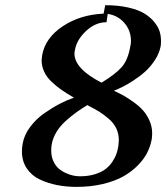

<svg xmlns="http://www.w3.org/2000/svg" viewBox="-20 -711 643 743"><path d="M483.9 -529.8Q486.8 -541.5 486.8 -551.8Q486.8 -592.8 461.4 -622.1Q436 -651.4 397 -657.2L392.1 -625Q349.1 -625 312.7 -590.8Q276.4 -556.6 270 -517.1Q268.1 -509.3 268.1 -503.9Q268.1 -444.8 373 -391.1Q428.2 -424.8 451.7 -452.1Q475.1 -479.5 483.9 -529.8ZM180.2 -152.8Q178.2 -144 178.2 -127.9Q178.2 -105.5 186.5 -87.4Q194.8 -69.3 207 -58.8Q219.2 -48.3 234.9 -41.3Q250.5 -34.2 263.9 -31.5Q277.3 -28.8 289.1 -28.8Q321.3 -28.8 346.7 -36.6Q372.1 -44.4 387.7 -56.2Q403.3 -67.9 414.3 -84.2Q425.3 -100.6 430.4 -115.2Q435.5 -129.9 438 -146Q439.9 -161.6 439.9 -168Q439.9 -192.9 430.2 -213.6Q420.4 -234.4 400.9 -251.2Q381.3 -268.1 363.5 -279.1Q345.7 -290 317.9 -304.2Q293 -289.1 274.4 -275.6Q255.9 -262.2 234.1 -242.7Q212.4 -223.1 198.5 -200.2Q184.6 -177.2 180.2 -152.8ZM143.1 -497.1Q154.8 -564 222.4 -609.1Q290 -654.3 380.9 -658.2L387.2 -690.9Q437.5 -690.9 476.6 -681.9Q515.6 -672.9 538.8 -658.7Q562 -644.5 577.1 -625.7Q592.3 -606.9 597.7 -589.4Q603 -571.8 603 -553.2Q603 -540 602.1 -534.2Q597.2 -505.9 580.1 -479.5Q563 -453.1 542.5 -434.6Q522 -416 496.8 -399.7Q471.7 -383.3 454.1 -374.8Q436.5 -366.2 420.9 -359.9Q443.8 -349.1 460.7 -339.6Q477.5 -330.1 499.3 -314.2Q521 -298.3 534.9 -282.2Q548.8 -266.1 558.8 -243.4Q568.8 -220.7 568.8 -195.8Q568.8 -179.7 566.9 -170.9Q562 -144.5 549.1 -119.1Q536.1 -93.8 512.2 -69.8Q488.3 -45.9 456.1 -27.8Q423.8 -9.8 377.4 1.2Q331.1 12.2 275.9 12.2Q235.8 12.2 200.2 5.1Q164.6 -2 133.3 -16.8Q102.1 -31.7 83.5 -59.6Q64.9 -87.4 64.9 -125Q64.9 -141.1 67.9 -155.8Q73.7 -189.5 97.4 -220.7Q121.1 -252 153.1 -273.9Q185.1 -295.9 213.1 -310.3Q241.2 -324.7 266.1 -333Q238.3 -349.1 218.5 -362.8Q198.7 -376.5 179.7 -394.5Q160.6 -412.6 150.9 -433.6Q141.1 -454.6 141.1 -478Q141.1 -483.4 143.1 -497.1Z"/></svg>

Font: Linux Libertine G
Style: Bold Italic
Weight: 700
Italic angle: -11.5°
Designer: Philipp H. Poll
Foundry: Philipp H. Poll
Version: Version 4.1.0